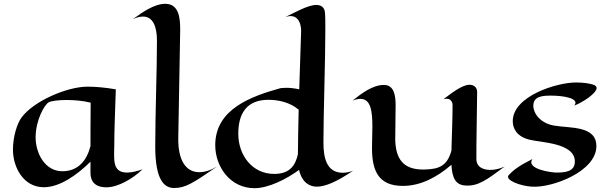

<svg xmlns="http://www.w3.org/2000/svg" viewBox="-20 -964 3197 1008"><path d="M728 -75C699 -65 671 -58 647 -58C566 -58 580 -132 580 -203C580 -273 583 -345 588 -495C525 -506 475 -509 439 -509C334 -509 158 -435 93 -347C70 -316 48 -247 48 -178C48 -86 103 19 210 19C294 19 384 -45 455 -115V-57C455 19 521 21 549 19C598 16 673 -21 728 -75ZM456 -425C455 -319 455 -251 455 -197C436 -123 392 -65 307 -65C217 -65 167 -158 167 -243C167 -332 213 -415 236 -427C249 -434 286 -439 330 -439C370 -439 417 -435 456 -425Z M1120 -90C1087 -70 1055 -60 1026 -60C960 -60 913 -116 916 -244C919 -387 924 -681 926 -806C926 -861 923 -944 848 -944C790 -944 728 -900 677 -863C697 -873 716 -877 731 -877C780 -877 804 -830 804 -751C804 -590 795 -370 795 -195C795 -17 843 23 894 23C952 23 990 0 1120 -90Z M1834 -68C1814 -60 1796 -57 1780 -57C1693 -57 1678 -138 1678 -216C1678 -365 1688 -645 1688 -803C1688 -847 1688 -880 1686 -898C1684 -925 1666 -938 1641 -938C1596 -938 1530 -899 1479 -875C1563 -902 1561 -803 1561 -803L1551 -495C1525 -501 1501 -503 1483 -503C1464 -503 1452 -501 1452 -501C1302 -459 1110 -393 1110 -202C1110 -88 1189 24 1316 24C1391 24 1486 -25 1550 -72C1566 -3 1608 16 1643 16C1686 16 1746 -8 1834 -68ZM1548 -388C1546 -292 1544 -205 1544 -154C1530 -93 1500 -51 1419 -51C1305 -51 1231 -148 1231 -262C1231 -369 1276 -440 1389 -440C1441 -440 1503 -427 1548 -388Z M2630 -90C2605 -78 2578 -72 2554 -72C2514 -72 2482 -89 2481 -126C2480 -185 2485 -440 2485 -481C2485 -506 2467 -519 2445 -519C2404 -519 2346 -471 2308 -443C2356 -456 2356 -413 2356 -413C2356 -336 2352 -259 2350 -173C2328 -95 2288 -75 2206 -74C2096 -72 2057 -131 2055 -232C2055 -290 2057 -348 2057 -412C2057 -460 2050 -518 1996 -518C1936 -518 1879 -474 1831 -436C1847 -442 1861 -445 1872 -445C1927 -445 1935 -380 1935 -298C1935 -263 1933 -225 1933 -187C1933 -70 1965 12 2095 12C2190 12 2276 -35 2350 -99C2354 -27 2373 7 2424 10C2490 14 2533 -18 2630 -90Z M3111 -197C3111 -306 2970 -290 2887 -305C2816 -318 2780 -369 2780 -409C2780 -459 2829 -462 2873 -462C2941 -462 3025 -447 2995 -410C3034 -424 3072 -453 3072 -453C3110 -482 3129 -509 3093 -520C3074 -526 3043 -531 3004 -531C2902 -531 2672 -459 2672 -328C2672 -289 2693 -248 2758 -231C2819 -215 2998 -215 2998 -116C2998 -63 2948 -58 2901 -58C2878 -58 2740 -75 2775 -129C2703 -93 2674 -70 2651 -45C2628 -19 2712 13 2773 16C2878 23 3111 -63 3111 -197Z"/></svg>

Font: Eagle Lake
Style: Regular
Weight: 400
Designer: Astigmatic (AOETI)
Foundry: Astigmatic (AOETI)
Version: Version 1.000